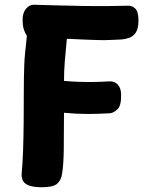

<svg xmlns="http://www.w3.org/2000/svg" viewBox="-20 -778 626 807"><path d="M71 -48Q75 -89 77 -146Q79 -203 79.5 -265Q80 -327 80 -383Q80 -422 80.5 -451Q81 -480 82 -506Q83 -532 86 -560.5Q89 -589 93 -627Q85 -639 80 -655Q75 -671 75 -696Q75 -724 89.5 -741.5Q104 -759 124 -758Q163 -757 216 -755.5Q269 -754 326 -753Q383 -752 433.5 -752.5Q484 -753 518 -754Q535 -755 548.5 -742Q562 -729 562 -692Q562 -658 551 -641.5Q540 -625 523 -619Q506 -613 489 -612Q464 -611 442.5 -610Q421 -609 396 -609.5Q371 -610 338.5 -611.5Q306 -613 261 -615Q256 -564 252.5 -521.5Q249 -479 249 -438Q280 -435 313 -434Q346 -433 378 -433.5Q410 -434 438 -436Q460 -438 474.5 -423Q489 -408 489 -380Q490 -335 474.5 -319.5Q459 -304 443 -302Q393 -299 347.5 -299Q302 -299 249 -304Q249 -207 248 -146Q247 -85 241 -48Q237 -20 220 -5.5Q203 9 157 9Q119 9 100 1Q81 -7 75.5 -20Q70 -33 71 -48Z"/></svg>

Font: Playpen Sans
Style: Bold
Weight: 700
Designer: Laura Meseguer, Veronika Burian, José Scaglione
Foundry: TypeTogether
Version: Version 1.001